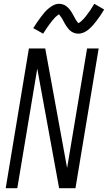

<svg xmlns="http://www.w3.org/2000/svg" viewBox="-20 -990 568 1010"><path d="M10 0 132 -735H218L333 -106L438 -735H499L377 0H291L176 -629L71 0ZM392 -813Q382 -813 372.5 -816Q363 -819 355 -824.5Q347 -830 341 -837Q335 -844 329.5 -852Q324 -860 320 -867.5Q316 -875 311 -884.5Q306 -894 300.5 -901Q295 -908 291 -914Q289 -914 285.5 -911.5Q282 -909 279 -906.5Q276 -904 272 -900.5Q268 -897 266.5 -895Q265 -893 263 -890.5Q261 -888 258.5 -885.5Q256 -883 254 -880.5Q252 -878 250 -875Q248 -872 245.5 -869Q243 -866 240.5 -862.5Q238 -859 235.5 -855.5Q233 -852 230 -848Q227 -844 224.5 -840Q222 -836 219 -831.5Q216 -827 213 -822.5Q210 -818 207 -813L155 -842Q166 -860 176.5 -875Q187 -890 196.5 -902.5Q206 -915 214 -924.5Q222 -934 235 -945Q248 -956 262 -963Q276 -970 292 -970Q298 -970 304.5 -968.5Q311 -967 317 -964.5Q323 -962 328 -958Q333 -954 337.5 -950Q342 -946 346 -941Q350 -936 353.5 -930.5Q357 -925 360 -920Q363 -915 366 -909.5Q369 -904 372.5 -897.5Q376 -891 379 -885.5Q382 -880 385.5 -876.5Q389 -873 392 -868Q394 -869 397.5 -871Q401 -873 404 -875.5Q407 -878 411 -882Q415 -886 417 -888Q419 -890 421 -892Q423 -894 425 -896.5Q427 -899 429 -901.5Q431 -904 433.5 -907Q436 -910 438 -913Q440 -916 442.5 -919.5Q445 -923 448 -926.5Q451 -930 453.5 -934Q456 -938 458.5 -942Q461 -946 464 -950.5Q467 -955 470 -960Q473 -965 476 -970L528 -940Q517 -922 507 -907Q497 -892 487.5 -880Q478 -868 469.5 -858Q461 -848 448.5 -837Q436 -826 421.5 -819.5Q407 -813 392 -813Z"/></svg>

Font: Iosevka SS04 Light
Style: Italic
Weight: 300
Italic angle: -9°
Monospace: yes
Designer: Belleve Invis
Foundry: Belleve Invis
Version: Version 19.0.0; ttfautohint (v1.8.4)